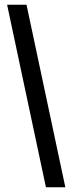

<svg xmlns="http://www.w3.org/2000/svg" viewBox="-20 -710 303 811"><path d="M256 81H174L10 -690H92Z"/></svg>

Font: Bricolage Grotesque 12pt Condensed
Style: Regular
Weight: 400
Width: 3
Designer: Mathieu Triay
Foundry: Atelier Triay
Version: Version 1.001; ttfautohint (v1.8.4.7-5d5b);gftools[0.9.33.de